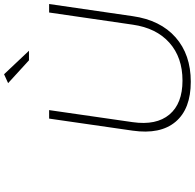

<svg xmlns="http://www.w3.org/2000/svg" viewBox="-27 -935 963 949"><g transform="rotate(-90 454.5 -460.5)"><path d="M283.2 -286.1 342.8 -699.2H384.8L325.2 -286.1Q308.6 -169.4 362.8 -104.7Q417 -40 530.8 -40Q645 -40 717.8 -104.7Q790.5 -169.4 807.1 -286.1L867.2 -699.2H909.2L849.1 -286.1Q829.6 -149.4 744.4 -74.2Q659.2 1 524.9 1Q390.6 1 327.1 -74.2Q263.7 -149.4 283.2 -286.1ZM518.1 -901.9 562 -921.9 678.2 -798.8H630.9Z"/></g></svg>

Font: Trueno UltraLight
Style: Italic
Weight: 250
Designer: Julieta Ulanovsky
Foundry: Julieta Ulanovsky
Version: Version 3.001b | FøM Fix